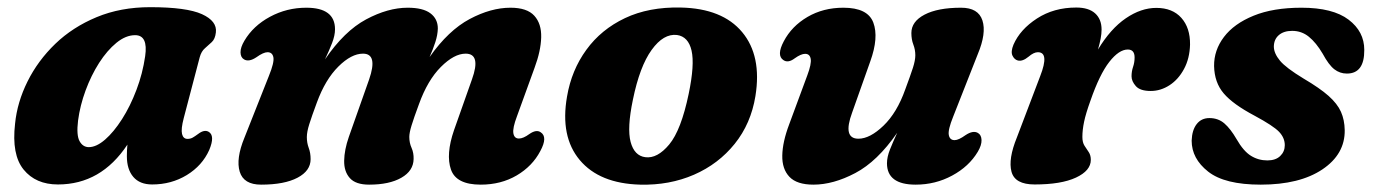

<svg xmlns="http://www.w3.org/2000/svg" viewBox="-20 -501 3830 535"><path d="M492 -172Q484 -141.5 487.2 -127.8Q490.5 -114 502.5 -114Q510.5 -114 516.8 -117.5Q523 -121 532.5 -128Q549 -140.5 561 -134Q580 -123.5 563 -83Q543.5 -39.5 500.5 -13.2Q457.5 13 404 13Q369.5 13 351.5 -8Q333.5 -29 333.5 -66Q333.5 -82.5 335 -98Q261.5 13 141.5 13Q79.5 13 45.8 -28.5Q12 -70 22 -156.5Q28 -216.5 56.8 -274.2Q85.5 -332 134 -378.8Q182.5 -425.5 249.2 -453.2Q316 -481 398.5 -481Q500 -481 542.8 -461.5Q585.5 -442 581.5 -410.5Q579.5 -392.5 570.2 -383.8Q561 -375 551 -366.5Q541 -358 536.5 -341.5ZM197.5 -165Q192.5 -124 201.8 -107.5Q211 -91 227.5 -91Q248.5 -91 272.8 -112Q297 -133 320 -169Q343 -205 360.2 -250.5Q377.5 -296 384.5 -344.5Q393 -403 356.5 -403Q330.5 -403 304.5 -381.8Q278.5 -360.5 256.2 -325.8Q234 -291 218.5 -249Q203 -207 197.5 -165Z M952 -119.5 1008.5 -279.5Q1033.5 -351.5 991.5 -351.5Q959 -351.5 922.8 -315.5Q886.5 -279.5 863 -215.5Q848.5 -176.5 841.8 -155Q835 -133.5 835 -119Q835 -103 840.2 -89Q845.5 -75 845.5 -57.5Q845.5 -25 809 -5.8Q772.5 13.5 707.5 13.5Q659 13.5 648 -22.5Q637 -58.5 661 -117L729.5 -290Q744.5 -327 741.8 -341.2Q739 -355.5 725.5 -355.5Q714 -355.5 694.5 -341.5Q673.5 -327.5 660 -335.5Q650.5 -341 650.2 -355Q650 -369 661 -387.5Q685.5 -429 732.2 -454.2Q779 -479.5 833.5 -479.5Q913.5 -479.5 913.5 -419.5Q913.5 -402 905.2 -380.8Q897 -359.5 885.5 -335.5Q939.5 -414.5 1000.2 -447Q1061 -479.5 1116 -479.5Q1158.5 -479.5 1179.2 -464Q1200 -448.5 1200 -421.5Q1199.5 -403.5 1193 -383.5Q1186.5 -363.5 1177 -342Q1229.5 -416.5 1288.8 -448Q1348 -479.5 1402.5 -479.5Q1448.5 -479.5 1468.8 -457.2Q1489 -435 1488 -397Q1487 -359 1469.5 -312L1420.5 -177Q1408 -144 1410.5 -129.5Q1413 -115 1426 -115Q1438 -115 1455 -127.5Q1474.5 -141 1486.5 -132.5Q1507 -119.5 1485.5 -80Q1463.5 -38 1419.8 -12.2Q1376 13.5 1319.5 13.5Q1251 13.5 1236.5 -28.8Q1222 -71 1245 -138L1295 -279.5Q1321 -351.5 1277.5 -351.5Q1245.5 -351.5 1208.5 -314.5Q1171.5 -277.5 1147.5 -211Q1133 -172 1126.8 -151.5Q1120.5 -131 1120.5 -119.5Q1120.5 -103 1126.8 -89Q1133 -75 1132.5 -58Q1132 -25 1098.5 -5.8Q1065 13.5 1008.5 13.5Q971 13.5 954.8 -4.8Q938.5 -23 939 -53.2Q939.5 -83.5 952 -119.5Z M1877 -480Q1993 -477.5 2048 -411.5Q2103 -345.5 2085 -233.5Q2072.5 -156.5 2027.2 -100.2Q1982 -44 1913.8 -14.2Q1845.5 15.5 1764 13.5Q1650.5 10.5 1595.5 -55Q1540.5 -120.5 1560 -232Q1572.5 -305.5 1613.8 -362.2Q1655 -419 1721.5 -450.5Q1788 -482 1877 -480ZM1778 -63Q1811.5 -58.5 1844.8 -98.5Q1878 -138.5 1899 -239.5Q1916 -321 1907 -360Q1898 -399 1866.5 -403.5Q1829 -408 1795.8 -362Q1762.5 -316 1743.5 -223Q1727 -144 1737.2 -105.5Q1747.5 -67 1778 -63Z M2705 -130.5Q2714.5 -125 2715 -110.8Q2715.5 -96.5 2704.5 -78Q2680 -37 2633.2 -11.8Q2586.5 13.5 2531.5 13.5Q2451.5 13.5 2451.5 -46Q2451.5 -63.5 2460 -84.8Q2468.5 -106 2480 -131Q2424.5 -51 2363.2 -18.8Q2302 13.5 2246.5 13.5Q2200.5 13.5 2179.8 -8.2Q2159 -30 2159.8 -67.8Q2160.5 -105.5 2179 -154.5L2229.5 -291Q2241.5 -323 2239 -337Q2236.5 -351 2223.5 -351Q2212 -351 2194.5 -338.5Q2176 -324.5 2163 -333.5Q2143 -346.5 2164 -386Q2186 -428 2230 -453.8Q2274 -479.5 2330 -479.5Q2398 -479.5 2413.5 -438Q2429 -396.5 2405 -330L2354.5 -187.5Q2327.5 -114.5 2372 -114.5Q2404 -114.5 2441.8 -150.8Q2479.5 -187 2502.5 -252Q2517 -291 2523.8 -312Q2530.5 -333 2530.5 -347Q2530.5 -362.5 2525 -376.8Q2519.5 -391 2519.5 -409Q2519.5 -441 2556.2 -460.2Q2593 -479.5 2658 -479.5Q2706 -479.5 2717.5 -444Q2729 -408.5 2704.5 -350L2636 -176Q2621 -139 2623.8 -124.8Q2626.5 -110.5 2640 -110.5Q2651 -110.5 2670.5 -124.5Q2691.5 -138.5 2705 -130.5Z M2816 -332.5Q2806.5 -335 2801.2 -346Q2796 -357 2804 -376.5Q2822.5 -419 2869.5 -449.5Q2916.5 -480 2979 -480Q3013.5 -480 3031.5 -463.8Q3049.5 -447.5 3049.5 -418.5Q3049.5 -407 3046.8 -392.8Q3044 -378.5 3039.5 -363Q3074.5 -421 3117 -450Q3159.5 -479 3202 -479Q3247 -479 3271.8 -451.2Q3296.5 -423.5 3296 -377Q3295 -338 3279.2 -308.8Q3263.5 -279.5 3238.8 -263.5Q3214 -247.5 3186.5 -247.5Q3157 -247.5 3145 -261Q3133 -274.5 3133 -288.5Q3133 -302 3137.2 -314.5Q3141.5 -327 3141.5 -341Q3141.5 -363 3122.5 -363Q3098 -363 3071 -328.5Q3044 -294 3018.5 -220.5Q3005.5 -184.5 3000.8 -161.8Q2996 -139 2996 -119.5Q2996 -104 3002 -94.8Q3008 -85.5 3013.8 -77Q3019.5 -68.5 3019.5 -55.5Q3019.5 -25.5 2978.2 -6.2Q2937 13 2863 13Q2808 13 2798.5 -22.5Q2789 -58 2813.5 -118L2878.5 -289Q2904.5 -355.5 2872 -355.5Q2860.5 -355.5 2846 -343Q2829 -329 2816 -332.5Z M3511.5 -54Q3534.5 -54 3547.2 -66.2Q3560 -78.5 3560 -96.5Q3560 -117 3544 -133.8Q3528 -150.5 3476 -178.5Q3415.5 -210.5 3389.8 -240.8Q3364 -271 3363 -317Q3362.5 -361 3390.5 -398Q3418.5 -435 3473 -457.2Q3527.5 -479.5 3606.5 -479.5Q3694 -479.5 3737.8 -446.2Q3781.5 -413 3781.5 -362Q3782 -296 3733 -296Q3713.5 -296 3698 -308Q3682.5 -320 3665.5 -351.5Q3647.5 -382 3627.2 -398.5Q3607 -415 3580.5 -415Q3557 -415 3543.2 -403Q3529.5 -391 3529.5 -370.5Q3530 -352 3546.5 -332Q3563 -312 3612.5 -282Q3657.5 -255.5 3682 -233.8Q3706.5 -212 3716.5 -189.5Q3726.5 -167 3727 -138.5Q3728 -71.5 3664.8 -29Q3601.5 13.5 3493 13.5Q3392.5 13.5 3346.5 -22.8Q3300.5 -59 3300.5 -109Q3301.5 -138.5 3314.5 -155.2Q3327.5 -172 3350 -172Q3374.5 -172 3391.8 -157Q3409 -142 3425.5 -113.5Q3445 -79.5 3465.8 -66.8Q3486.5 -54 3511.5 -54Z"/></svg>

Font: Fraunces 9pt S050
Style: Bold Italic
Weight: 700
Italic angle: -16°
Version: Version 1.000; ttfautohint (v1.8.3)